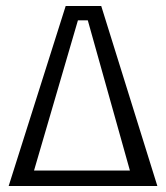

<svg xmlns="http://www.w3.org/2000/svg" viewBox="-20 -623 556 643"><path d="M9 0 200 -603H319L507 0ZM94 -52H415L274 -555H241Z"/></svg>

Font: Grenze Gotisch Light
Style: Regular
Weight: 300
Designer: Renata Polastri
Foundry: Omnibus-Type
Version: Version 1.001